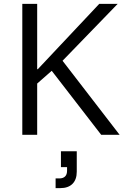

<svg xmlns="http://www.w3.org/2000/svg" viewBox="-20 -695 657 990"><path d="M95 0V-675H171.7V-338.3H175L491.7 -675H586.7L302.5 -381.7L596.7 0H501.7L246.7 -330L171.7 -264.2V0ZM266.7 275V225H285.8Q305 225 315.4 215Q325.8 205 325.8 185V166.7H294.2V85H375.8V190Q375.8 230.8 353.8 252.9Q331.7 275 290.8 275Z"/></svg>

Font: Funnel Sans Light
Style: Regular
Weight: 300
Designer: NORD ID, Kristian Moeller
Foundry: Dicotype
Version: Version 1.000